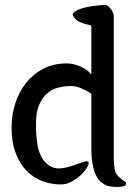

<svg xmlns="http://www.w3.org/2000/svg" viewBox="-20 -690 540 763"><path d="M343 -580Q343 -587 341.5 -588.5Q340 -590 335 -591Q315 -594 296 -603Q285 -608 277 -617.5Q269 -627 269 -632Q269 -639 280 -645.5Q291 -652 298 -654Q308 -658 321.5 -661Q335 -664 349 -666Q363 -668 376 -669Q389 -670 398 -670Q404 -670 410 -665Q416 -660 421 -653.5Q426 -647 429 -640Q432 -633 432 -629V-70Q432 -55 433.5 -34.5Q435 -14 440 -3Q446 7 453 13.5Q460 20 466 24.5Q472 29 476.5 32Q481 35 481 38Q482 47 471.5 50Q461 53 447.5 53Q434 53 420.5 51Q407 49 403 47Q392 42 381.5 33.5Q371 25 362.5 8.5Q354 -8 348.5 -35Q343 -62 343 -104V-317Q328 -328 303.5 -339Q279 -350 251 -348Q231 -347 208.5 -341Q186 -335 166.5 -318Q147 -301 134.5 -270.5Q122 -240 123 -190Q123 -155 128 -120.5Q133 -86 147.5 -61.5Q162 -37 187 -26Q212 -15 253 -27Q261 -29 272.5 -33Q284 -37 295 -41Q306 -45 315.5 -47.5Q325 -50 329 -48Q336 -45 329 -30Q322 -15 306 1Q290 17 268 30Q246 43 222 43Q183 43 147.5 29.5Q112 16 85 -12Q58 -40 42 -82.5Q26 -125 26 -184Q26 -234 41 -280Q56 -326 84 -361Q112 -396 152.5 -417Q193 -438 245 -438Q270 -438 298 -426.5Q326 -415 343 -394Z"/></svg>

Font: Yeon Sung
Style: Regular
Weight: 400
Version: Version 1.001